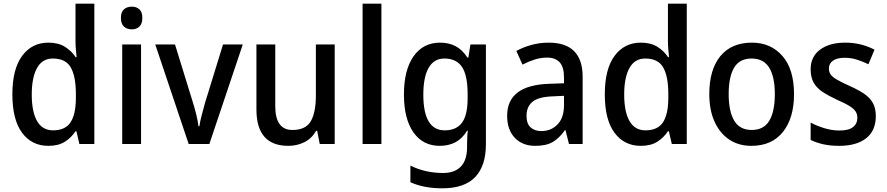

<svg xmlns="http://www.w3.org/2000/svg" viewBox="-20 -780 4802 1040"><path d="M242 10Q152 10 99.5 -61Q47 -132 47 -269Q47 -406 100 -477.5Q153 -549 242 -549Q295 -549 331 -527Q367 -505 390 -470H395Q393 -488 391 -512Q389 -536 389 -555V-760H491V0H410L394 -69H389Q366 -34 331 -12Q296 10 242 10ZM267 -74Q334 -74 362.5 -118Q391 -162 391 -250V-271Q391 -366 363.5 -414.5Q336 -463 266 -463Q209 -463 180.5 -411.5Q152 -360 152 -268Q152 -174 181 -124Q210 -74 267 -74Z M694 -744Q719 -744 735 -729.5Q751 -715 751 -683Q751 -651 735 -636Q719 -621 694 -621Q668 -621 651.5 -636Q635 -651 635 -683Q635 -715 651.5 -729.5Q668 -744 694 -744ZM744 -539V0H642V-539Z M1002 0 821 -539H928L1024 -228Q1034 -196 1043 -160Q1052 -124 1055 -96H1060Q1063 -119 1072 -154Q1081 -189 1090 -221L1188 -539H1295L1114 0Z M1793 -539V0H1712L1698 -71H1692Q1669 -30 1629 -10Q1589 10 1542 10Q1369 10 1369 -187V-539H1471V-205Q1471 -76 1564 -76Q1636 -76 1663.5 -123.5Q1691 -171 1691 -263V-539Z M2046 0H1944V-760H2046Z M2364 -549Q2411 -549 2447.5 -530Q2484 -511 2512 -468H2517L2528 -539H2612V2Q2612 118 2554 179Q2496 240 2376 240Q2275 240 2203 207V117Q2284 157 2380 157Q2443 157 2476.5 122Q2510 87 2510 16V0Q2510 -15 2511 -36.5Q2512 -58 2514 -72H2510Q2484 -29 2447 -9.5Q2410 10 2362 10Q2271 10 2219.5 -63Q2168 -136 2168 -268Q2168 -401 2220 -475Q2272 -549 2364 -549ZM2387 -463Q2331 -463 2302 -413Q2273 -363 2273 -267Q2273 -74 2389 -74Q2452 -74 2482.5 -115.5Q2513 -157 2513 -248V-269Q2513 -372 2482.5 -417.5Q2452 -463 2387 -463Z M2952 -549Q3136 -549 3136 -364V0H3062L3043 -75H3040Q3009 -31 2973.5 -10.5Q2938 10 2879 10Q2810 10 2768.5 -33.5Q2727 -77 2727 -153Q2727 -318 2953 -326L3035 -329V-360Q3035 -417 3011.5 -442.5Q2988 -468 2944 -468Q2909 -468 2876 -457.5Q2843 -447 2810 -430L2777 -504Q2813 -524 2858 -536.5Q2903 -549 2952 -549ZM2972 -258Q2895 -255 2863.5 -228Q2832 -201 2832 -153Q2832 -110 2854 -90Q2876 -70 2912 -70Q2965 -70 3000 -106Q3035 -142 3035 -211V-261Z M3451 10Q3361 10 3308.5 -61Q3256 -132 3256 -269Q3256 -406 3309 -477.5Q3362 -549 3451 -549Q3504 -549 3540 -527Q3576 -505 3599 -470H3604Q3602 -488 3600 -512Q3598 -536 3598 -555V-760H3700V0H3619L3603 -69H3598Q3575 -34 3540 -12Q3505 10 3451 10ZM3476 -74Q3543 -74 3571.5 -118Q3600 -162 3600 -250V-271Q3600 -366 3572.5 -414.5Q3545 -463 3475 -463Q3418 -463 3389.5 -411.5Q3361 -360 3361 -268Q3361 -174 3390 -124Q3419 -74 3476 -74Z M4281 -270Q4281 -141 4221 -65.5Q4161 10 4050 10Q3981 10 3930 -24Q3879 -58 3850.5 -121Q3822 -184 3822 -270Q3822 -403 3882 -476Q3942 -549 4053 -549Q4155 -549 4218 -477Q4281 -405 4281 -270ZM3927 -270Q3927 -177 3957 -126.5Q3987 -76 4052 -76Q4117 -76 4147 -126Q4177 -176 4177 -270Q4177 -364 4146.5 -413.5Q4116 -463 4051 -463Q3986 -463 3956.5 -413.5Q3927 -364 3927 -270Z M4724 -151Q4724 -72 4671.5 -31Q4619 10 4526 10Q4477 10 4439.5 1.5Q4402 -7 4371 -22V-116Q4402 -99 4444 -86Q4486 -73 4527 -73Q4577 -73 4600.5 -91.5Q4624 -110 4624 -142Q4624 -161 4615 -175.5Q4606 -190 4582.5 -205Q4559 -220 4513 -240Q4468 -261 4436 -282Q4404 -303 4387.5 -332Q4371 -361 4371 -405Q4371 -473 4422 -511Q4473 -549 4558 -549Q4602 -549 4641 -539.5Q4680 -530 4717 -511L4684 -432Q4653 -447 4621.5 -457Q4590 -467 4555 -467Q4514 -467 4492 -451.5Q4470 -436 4470 -409Q4470 -389 4480 -375.5Q4490 -362 4514.5 -348Q4539 -334 4583 -314Q4626 -295 4658 -274Q4690 -253 4707 -224Q4724 -195 4724 -151Z"/></svg>

Font: Noto Sans Gurmukhi UI SemiCondensed Medium
Style: Regular
Weight: 500
Width: 4
Designer: Jelle Bosma - Monotype Design Team
Foundry: Monotype Imaging Inc.
Version: Version 2.004; ttfautohint (v1.8.4.7-5d5b)